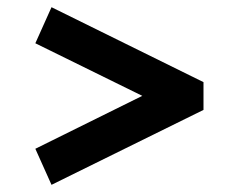

<svg xmlns="http://www.w3.org/2000/svg" viewBox="-20 -602 662 533"><path d="M544.9 -374V-296.9L123 -88.9L78.1 -189L375 -335.9L78.1 -481.9L123 -582Z"/></svg>

Font: LT Wave Text Bold
Style: Regular
Weight: 700
Designer: Daniel Lyons
Version: Version 2.5 (Glyphs App)